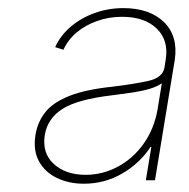

<svg xmlns="http://www.w3.org/2000/svg" viewBox="-20 -755 457 464"><path d="M182.6 -311Q146.5 -311 117.4 -325Q88.4 -338.9 74 -365.5Q59.6 -392.1 65.9 -430.2Q71.3 -461.4 90.1 -484.6Q108.9 -507.8 147.7 -523.2Q186.5 -538.6 251 -545.4Q300.8 -551.3 336.9 -559.1Q373 -566.9 377.4 -591.3L380.4 -610.8Q388.2 -657.2 358.9 -685.8Q329.6 -714.4 274.9 -714.4Q243.2 -714.4 214.8 -704.3Q186.5 -694.3 165.5 -676.8Q144.5 -659.2 133.3 -634.8L113.3 -641.1Q126.5 -669.9 151.4 -690.9Q176.3 -711.9 209 -723.6Q241.7 -735.4 278.3 -735.4Q310.5 -735.4 335.2 -726.6Q359.9 -717.8 376.7 -701.2Q393.6 -684.6 400.1 -661.6Q406.7 -638.7 402.3 -609.9L354.5 -319.3H332.5L345.7 -399.9H343.8Q317.9 -360.4 275.4 -335.7Q232.9 -311 182.6 -311ZM187 -332.5Q228 -332.5 264.9 -352.3Q301.8 -372.1 327.1 -407.7Q352.5 -443.4 360.8 -490.7L371.1 -553.7Q359.9 -545.9 342.3 -540.5Q324.7 -535.2 302.2 -531.7Q279.8 -528.3 252.4 -524.9Q168 -515.1 131.6 -492.2Q95.2 -469.2 88.4 -429.7Q81.1 -385.3 109.9 -358.9Q138.7 -332.5 187 -332.5Z"/></svg>

Font: Inter 18pt Thin
Style: Italic
Weight: 250
Italic angle: -9.3988°
Version: Version 4.001;git-66647c0bb